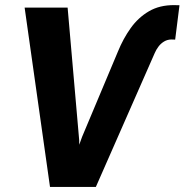

<svg xmlns="http://www.w3.org/2000/svg" viewBox="-20 -741 731 761"><path d="M305.2 -198.2 447.8 -537.6Q468.3 -587.9 498 -629.6Q527.8 -671.4 570.3 -696.3Q612.8 -721.2 670.9 -720.7L691.4 -720.2L674.3 -584L658.2 -584.5Q642.6 -584 629.9 -576.2Q617.2 -568.4 608.2 -556.4Q599.1 -544.4 593.3 -530.8L359.9 0H233.9ZM248 -710.9 293.9 -185.1 295.9 0H178.2L77.6 -710.9Z"/></svg>

Font: Roboto Black
Style: Italic
Weight: 900
Italic angle: -12°
Designer: Christian Robertson
Foundry: Google
Version: Version 3.0; 2020